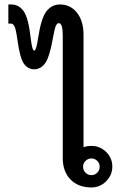

<svg xmlns="http://www.w3.org/2000/svg" viewBox="-20 -825 551 853"><path d="M351.1 -170.9Q366.2 -176.8 386.2 -176.8Q424.3 -176.8 451.7 -149.9Q479 -123 479 -85Q479 -46.9 451.4 -19.5Q423.8 7.8 386.2 7.8Q328.1 7.8 293.5 -27.3Q258.8 -62.5 258.8 -123V-668Q258.8 -722.2 241.2 -722.2Q233.9 -722.2 228.5 -711.2Q223.1 -700.2 214.8 -654.3Q199.7 -569.3 179.9 -543.2Q160.2 -517.1 131.8 -517.1Q105 -517.1 86.9 -541Q68.8 -564.9 57.6 -646.5Q50.8 -695.8 44.4 -708Q38.1 -720.2 28.8 -720.2H17.1V-805.2H29.8Q63.5 -805.2 85 -775.4Q106.4 -745.6 116.7 -653.8Q123 -600.1 131.8 -600.1Q141.1 -600.1 148.9 -653.3Q162.6 -745.1 186.5 -775.1Q210.4 -805.2 246.1 -805.2Q293 -805.2 322 -768.6Q351.1 -731.9 351.1 -669.9ZM386.2 -46.9Q401.4 -46.9 412.1 -57.9Q422.9 -68.8 422.9 -85Q422.9 -99.6 411.9 -110.4Q400.9 -121.1 386.2 -121.1Q371.1 -121.1 360.1 -110.4Q349.1 -99.6 349.1 -85Q349.1 -68.8 359.9 -57.9Q370.6 -46.9 386.2 -46.9Z"/></svg>

Font: IranNastaliq
Style: Regular
Weight: 400
Designer: Hossein Zahedi
Version: Version 1.5